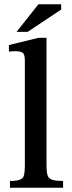

<svg xmlns="http://www.w3.org/2000/svg" viewBox="-20 -884 337 904"><path d="M277 0H27V-32Q60 -32 75 -38.5Q90 -45 93.5 -61Q97 -77 97 -104V-600Q97 -631 84.5 -637Q72 -643 53 -643Q41 -643 31.5 -642Q22 -641 22 -641V-672L161 -706H199V-104Q199 -76 203.5 -60Q208 -44 224.5 -38Q241 -32 277 -32ZM110 -734H58L161 -864H268V-839Z"/></svg>

Font: STIX Two Text Medium
Style: Regular
Weight: 500
Designer: Ross Mills, John Hudson & Paul Hanslow, Tiro Typeworks Ltd; with prior portions MicroPress Inc., and Coen Hoffman.
Foundry: Tiro Typeworks Ltd
Version: Version 2.13 b171